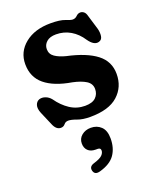

<svg xmlns="http://www.w3.org/2000/svg" viewBox="-142 -573 774 938"><g transform="rotate(-20 245.5 -103.5)"><path d="M241 -426Q209 -426 191.8 -410.8Q174.5 -395.5 174.5 -373Q174.5 -347 196.2 -332.2Q218 -317.5 252 -309Q351.5 -287.5 402.8 -248Q454 -208.5 454 -143.5Q454 -75.5 406.2 -32.5Q358.5 10.5 261.5 10.5Q222.5 10.5 195.8 0.5Q169 -9.5 153.5 -9.5Q139 -9.5 130.8 1Q122.5 11.5 108.5 11.5Q84 11.5 70.5 -22L41 -91Q30.5 -116.5 36 -133.5Q41.5 -150.5 57 -156Q71.5 -160.5 88.2 -154.5Q105 -148.5 117 -133.5Q144 -95 179 -72Q214 -49 256.5 -49Q294.5 -49 312.2 -66.2Q330 -83.5 330 -110Q330 -138 304.8 -153.8Q279.5 -169.5 236.5 -178.5Q146 -193.5 98.2 -233Q50.5 -272.5 50.5 -340Q50.5 -404 101.2 -445Q152 -486 234.5 -486Q284 -486 309 -476Q334 -466 343.5 -466Q357.5 -466 367.2 -476Q377 -486 389.5 -486Q399 -486 407.5 -479.2Q416 -472.5 420 -456L442.5 -381.5Q448 -361 445.2 -342.5Q442.5 -324 425.5 -319.5Q399.5 -312.5 373.5 -349.5Q350 -386 316 -406Q282 -426 241 -426ZM232 169.5Q205.5 169.5 191.5 155.5Q177.5 141.5 177.5 119Q177.5 93 197 77Q216.5 61 244.5 61Q276.5 61 297.5 81.2Q318.5 101.5 318.5 143Q318.5 192.5 294.8 226.8Q271 261 215 276.5Q185.5 285 179.5 260Q174 237 201 229Q234 219 245.5 207.5Q257 196 257 183Q257 169.5 241.5 169.5Z"/></g></svg>

Font: Fraunces 9pt S100 SemiBold
Style: Regular
Weight: 600
Version: Version 1.000; ttfautohint (v1.8.3)